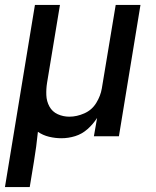

<svg xmlns="http://www.w3.org/2000/svg" viewBox="-35 -550 631 775"><path d="M-15 205H85L102 102Q107 72 111 42Q115 12 118 -18Q138 -4 163 2Q188 8 213 8Q241 8 268.5 -0.5Q296 -9 318.5 -29Q341 -49 357 -74L344 0H445L532 -530H432L376 -193Q371 -163 353.5 -134.5Q336 -106 305.5 -92.5Q275 -79 245 -79Q220 -79 198 -89Q176 -99 164.5 -120Q153 -141 152 -166Q151 -191 155 -216L207 -530H106Z"/></svg>

Font: Iosevka Sparkle Medium Oblique
Style: Regular
Weight: 500
Italic angle: -9°
Designer: Belleve Invis
Foundry: Belleve Invis
Version: Version 4.5.0; ttfautohint (v1.8.3)